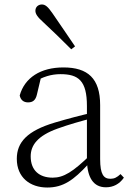

<svg xmlns="http://www.w3.org/2000/svg" viewBox="-20 -823 586 857"><path d="M191 14C263 14 309 -20 373 -89H392L386 -134C305 -55 264 -30 215 -30C156 -30 117 -62 117 -125C117 -175 148 -217 237 -249C286 -267 344 -283 397 -297V-321C343 -309 282 -293 225 -276C101 -239 55 -188 55 -114C55 -31 114 14 191 14ZM453 13C485 13 513 -1 533 -30L518 -46C502 -31 490 -25 473 -25C443 -25 427 -44 427 -113V-354C427 -473 372 -522 263 -522C161 -522 90 -476 68 -397C72 -377 85 -366 105 -366C126 -366 139 -375 145 -402L164 -482L128 -454C171 -481 210 -492 250 -492C330 -492 368 -463 368 -350V-102C371 -30 397 13 453 13ZM315 -616C281 -667 245 -718 214 -764C194 -793 182 -803 167 -803C152 -803 138 -793 138 -775C138 -761 147 -747 174 -723C212 -688 255 -646 298 -603Z"/></svg>

Font: Source Han Serif CN VF
Style: Regular
Weight: 250
Designer: Ryoko NISHIZUKA 西塚涼子 (kana & ideographs); Frank Grießhammer (Latin, Greek & Cyrillic); Wenlong ZHANG 张文龙 (bopomofo); San
Foundry: Adobe
Version: Version 2.002;hotconv 1.1.0;makeotfexe 2.6.0